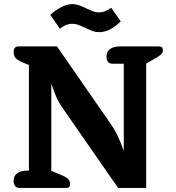

<svg xmlns="http://www.w3.org/2000/svg" viewBox="-20 -923 864 943"><path d="M400 -786Q378 -796 364.5 -801Q351 -806 336 -806Q318 -806 304 -800Q290 -794 274 -782L227 -850Q253 -874 282 -888.5Q311 -903 336 -903Q363 -903 403 -882Q425 -872 438.5 -867Q452 -862 467 -862Q495 -862 526 -885L573 -818Q548 -793 521 -779Q494 -765 468 -765Q451 -765 436.5 -770Q422 -775 400 -786ZM47 -35Q47 -60 65 -72.5Q83 -85 113 -85H122V-604L109 -609Q73 -623 60 -634.5Q47 -646 47 -666Q47 -681 53 -688Q59 -695 69 -695H260L522 -317Q542 -289 557 -258Q572 -227 588 -182V-610H532Q518 -610 510.5 -619Q503 -628 503 -645Q503 -670 521 -682.5Q539 -695 569 -695H761Q772 -695 776 -690Q780 -685 780 -675Q780 -663 768 -653Q756 -643 730 -629L698 -611V0H560L283 -399Q268 -421 257.5 -444.5Q247 -468 232 -512V-84L280 -64Q304 -54 314 -44.5Q324 -35 324 -20Q324 -10 320 -5Q316 0 305 0H76Q62 0 54.5 -9Q47 -18 47 -35Z"/></svg>

Font: Maitree
Style: Bold
Weight: 700
Designer: CadsonDemak Team
Foundry: CadsonDemak
Version: Version 1.002